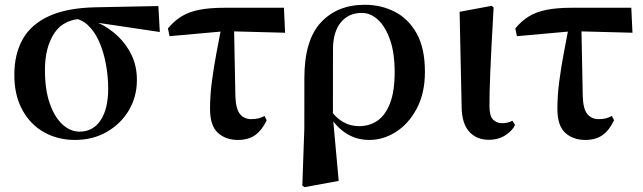

<svg xmlns="http://www.w3.org/2000/svg" viewBox="-20 -572 2702 807"><path d="M294.5 16.2Q222.9 16.2 165.1 -16.3Q107.3 -48.7 73.8 -110.2Q40.2 -171.8 40.2 -257.1Q40.2 -344.6 75.4 -407.2Q110.5 -469.7 186 -504.3Q261.4 -538.9 382.5 -541.4L645.6 -546.6L651.7 -437.5L363.8 -480.3L336.9 -493.5Q249.8 -494 209.4 -434.2Q168.9 -374.4 168.9 -277.8Q168.9 -194.4 189.4 -136.5Q209.8 -78.6 243 -48.6Q276.1 -18.7 314.2 -18.7Q371.3 -18.7 403 -66.6Q434.7 -114.5 434.7 -199.6Q434.7 -251.2 425.1 -302.6Q415.6 -354.1 396.8 -396.8Q378 -439.5 349.4 -466.3Q320.8 -493.2 283.2 -495.5L304.9 -504.5Q350.2 -496.4 394.6 -475.4Q439 -454.4 475.1 -420.2Q511.3 -385.9 533.4 -339.8Q555.4 -293.6 555.4 -235.7Q555.4 -165.4 521.5 -108.2Q487.5 -51.1 428.8 -17.5Q370.1 16.2 294.5 16.2Z M692.6 -419.9 685.9 -452.5Q712.1 -484.3 743.1 -503.2Q774.2 -522.2 817.8 -530.8Q861.3 -539.4 923.8 -539.4H1173.4L1178.3 -434.4L927.7 -441ZM979.7 16.2Q928.6 16.2 895.7 -13.8Q862.8 -43.7 862.8 -114.6Q862.8 -171.5 870.8 -231.4Q878.8 -291.4 889.9 -350Q900.9 -408.6 910.8 -459.8H963.7L969.4 -165.9Q971.4 -113.3 988.8 -92.3Q1006.3 -71.3 1036.5 -71.3Q1052.8 -71.3 1065.9 -74.4Q1079 -77.6 1091.8 -84.6L1101 -66.6Q1081.4 -24.9 1052.7 -4.3Q1024.1 16.2 979.7 16.2Z M1250.7 208.4 1259.1 -31.5 1259.3 -243.1Q1259.3 -402.7 1328.4 -477.3Q1397.4 -551.9 1513.5 -551.9Q1581.7 -551.9 1639.1 -522.7Q1696.6 -493.4 1731.3 -431.4Q1766 -369.4 1766 -270Q1766 -180.9 1732.2 -116.7Q1698.3 -52.5 1645 -18.2Q1591.6 16.2 1533 16.2Q1477.4 16.2 1434.7 -11.6Q1391.9 -39.4 1365.9 -84.8H1361.5L1377.4 -98.6Q1397.6 -72.5 1426 -57.2Q1454.3 -41.8 1489.5 -41.8Q1533.8 -41.8 1567.1 -65.2Q1600.4 -88.6 1619.6 -138.6Q1638.8 -188.7 1638.8 -268.3Q1638.8 -350.3 1619.1 -405.7Q1599.4 -461.1 1568.2 -489.4Q1537.1 -517.7 1501 -517.7Q1445 -517.7 1412.8 -478.3Q1380.6 -438.9 1379.6 -369.3L1379.3 -86.8L1379.7 -74.4L1403.6 188.3L1260.2 214.7Z M2033.8 15.5Q1983.4 15.5 1952.6 -18.1Q1921.9 -51.7 1920.4 -119.2L1911.8 -522.4L2046.5 -547.4L2054.7 -540.7Q2049.3 -445.9 2045.9 -378.9Q2042.6 -311.9 2040.6 -265.3Q2038.6 -218.6 2037.9 -185.7Q2037.3 -152.8 2037.3 -126.4Q2037.3 -84 2052.6 -69.1Q2067.9 -54.2 2090.5 -54.2Q2104.7 -54.2 2115 -57.2Q2125.3 -60.2 2133.8 -64.5L2144.7 -46.8Q2135 -24.2 2105.4 -4.4Q2075.8 15.5 2033.8 15.5Z M2152.6 -419.9 2145.9 -452.5Q2172.1 -484.3 2203.1 -503.2Q2234.2 -522.2 2277.8 -530.8Q2321.3 -539.4 2383.8 -539.4H2633.4L2638.3 -434.4L2387.7 -441ZM2439.7 16.2Q2388.6 16.2 2355.7 -13.8Q2322.8 -43.7 2322.8 -114.6Q2322.8 -171.5 2330.8 -231.4Q2338.8 -291.4 2349.9 -350Q2360.9 -408.6 2370.8 -459.8H2423.7L2429.4 -165.9Q2431.4 -113.3 2448.8 -92.3Q2466.3 -71.3 2496.5 -71.3Q2512.8 -71.3 2525.9 -74.4Q2539 -77.6 2551.8 -84.6L2561 -66.6Q2541.4 -24.9 2512.7 -4.3Q2484.1 16.2 2439.7 16.2Z"/></svg>

Font: Noto Serif HK
Style: Regular
Weight: 200
Designer: Ryoko NISHIZUKA 西塚涼子 (kana & ideographs); Frank Grießhammer (Latin, Greek & Cyrillic); Wenlong ZHANG 张文龙 (bopomofo); San
Foundry: Adobe
Version: Version 2.001;hotconv 1.1.0;makeotfexe 2.6.0